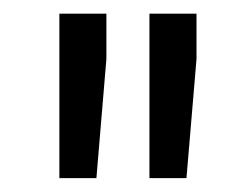

<svg xmlns="http://www.w3.org/2000/svg" viewBox="-20 -770 360 281"><path d="M66.9 -750V-509.3H121.1L135.7 -683.6V-750ZM198.7 -750V-509.3H252.9L267.6 -683.6V-750Z"/></svg>

Font: Vazirmatn
Style: Regular
Weight: 400
Designer: Saber Rastikerdar
Foundry: Saber Rastikerdar
Version: Version 33.003